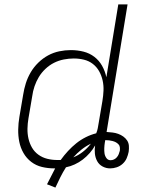

<svg xmlns="http://www.w3.org/2000/svg" viewBox="-20 -755 640 870"><path d="M231 95 193 80Q203 61 212 43Q221 25 230 8H226Q197 8 170 1.5Q143 -5 121.5 -21.5Q100 -38 86.5 -61.5Q73 -85 67.5 -112Q62 -139 62.5 -168Q63 -197 68 -226L85 -326Q89 -352 97 -377.5Q105 -403 119 -427Q133 -451 153.5 -471Q174 -491 198 -504Q222 -517 248.5 -522.5Q275 -528 301 -528Q331 -528 358.5 -521Q386 -514 407.5 -497.5Q429 -481 442.5 -457Q456 -433 462 -405L516 -735H558L463 -157Q477 -156 490 -154.5Q503 -153 515.5 -148.5Q528 -144 538.5 -136.5Q549 -129 556 -118.5Q563 -108 564 -94.5Q565 -81 563 -67Q560 -52 554 -38Q548 -24 536 -13Q524 -2 509 3Q494 8 479 8Q461 8 445 -0.5Q429 -9 420.5 -24.5Q412 -40 410 -58.5Q408 -77 411 -96Q401 -78 386.5 -61.5Q372 -45 355 -32Q338 -19 318.5 -10Q299 -1 279 3Q265 25 253.5 48Q242 71 231 95ZM240 -30H255Q270 -51 288 -70.5Q306 -90 326 -106Q346 -122 369 -133.5Q392 -145 416 -151Q421 -163 423 -174Q425 -185 427 -197L444 -297Q448 -321 449 -344.5Q450 -368 445 -390.5Q440 -413 429 -432.5Q418 -452 400.5 -465.5Q383 -479 360.5 -484.5Q338 -490 314 -490Q292 -490 269 -485.5Q246 -481 225 -470.5Q204 -460 186 -443Q168 -426 156 -406Q144 -386 136.5 -364Q129 -342 126 -319L109 -219Q105 -196 104.5 -172.5Q104 -149 109 -127Q114 -105 125 -86Q136 -67 154 -54Q172 -41 194 -35.5Q216 -30 240 -30ZM481 -29Q489 -29 496.5 -32.5Q504 -36 509.5 -42.5Q515 -49 518 -56.5Q521 -64 523 -72Q524 -80 523 -88Q522 -96 516.5 -101.5Q511 -107 504.5 -110.5Q498 -114 490 -116Q482 -118 474.5 -119Q467 -120 458 -120H457L455 -109Q453 -96 452.5 -84Q452 -72 453.5 -60.5Q455 -49 462 -39Q469 -29 481 -29ZM312 -42Q335 -51 355.5 -67Q376 -83 392 -104Q369 -93 349 -77Q329 -61 312 -42Z"/></svg>

Font: Iosevka XLt Ex Obl
Style: Regular
Weight: 200
Width: 7
Italic angle: -9°
Monospace: yes
Designer: Belleve Invis
Foundry: Belleve Invis
Version: Version 32.5.0; ttfautohint (v1.8.4)